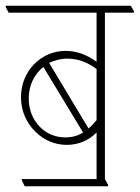

<svg xmlns="http://www.w3.org/2000/svg" viewBox="-40 -642 486 668"><path d="M46 6H336V1L325 -19V-598H426V-603L415 -622H-20V-617L-10 -598H296V-427C262 -452 226 -465 188 -465C103 -465 33 -395 33 -304C33 -256 52 -214 83 -184C112 -155 150 -138 192 -138C235 -138 269 -154 296 -181V-19H36V-14ZM193 -438C229 -438 260 -428 296 -402V-224C287 -213 278 -203 268 -195L131 -423C149 -432 171 -438 193 -438ZM60 -299C60 -346 80 -385 111 -409L249 -181C230 -169 210 -164 186 -164C115 -164 60 -223 60 -299Z"/></svg>

Font: Noto Serif Devanagari Condensed Thin
Style: Regular
Weight: 100
Width: 3
Designer: Universal Thirst, Indian Type Foundry and the Monotype Design Team
Foundry: Monotype Imaging Inc.
Version: Version 2.004